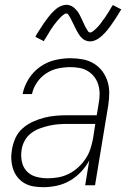

<svg xmlns="http://www.w3.org/2000/svg" viewBox="-20 -770 540 798"><path d="M160 8Q139 8 118.5 4.5Q98 1 81 -9Q64 -19 52 -34.5Q40 -50 34 -69Q28 -88 27 -108.5Q26 -129 30 -150Q34 -174 44.5 -197Q55 -220 74.5 -237Q94 -254 117.5 -264.5Q141 -275 164.5 -281Q188 -287 212 -289Q236 -291 260 -291H382L390 -339Q394 -359 394 -378.5Q394 -398 389 -416Q384 -434 373 -449Q362 -464 346 -474Q330 -484 311 -487.5Q292 -491 272 -491Q247 -491 221 -485.5Q195 -480 172 -465Q149 -450 133.5 -427Q118 -404 113 -379H74Q80 -411 98.5 -441Q117 -471 145.5 -491.5Q174 -512 207 -520Q240 -528 272 -528Q298 -528 323 -523.5Q348 -519 369 -506.5Q390 -494 404.5 -475Q419 -456 426.5 -433Q434 -410 434 -384.5Q434 -359 430 -333L375 0H334L351 -103Q337 -77 316 -55Q295 -33 269.5 -18.5Q244 -4 215.5 2Q187 8 160 8ZM178 -29Q200 -29 222.5 -33Q245 -37 266 -47.5Q287 -58 305 -74.5Q323 -91 336 -110.5Q349 -130 356 -152Q363 -174 367 -196L376 -255H260Q241 -255 222 -253.5Q203 -252 183.5 -247.5Q164 -243 145 -236Q126 -229 109.5 -216.5Q93 -204 83 -186Q73 -168 70 -149Q66 -124 70.5 -100Q75 -76 90.5 -59Q106 -42 129.5 -35.5Q153 -29 178 -29ZM355 -598Q349 -598 343 -599.5Q337 -601 332 -603.5Q327 -606 322.5 -610Q318 -614 314.5 -618Q311 -622 308 -627Q305 -632 302 -637Q299 -642 296.5 -647Q294 -652 291.5 -657Q289 -662 286.5 -667.5Q284 -673 281 -678.5Q278 -684 275.5 -689.5Q273 -695 270.5 -699Q268 -703 264.5 -708.5Q261 -714 256 -714Q252 -714 248 -711.5Q244 -709 241 -706.5Q238 -704 234 -700.5Q230 -697 226 -692Q222 -687 220.5 -686Q219 -685 217 -682Q215 -679 212.5 -676Q210 -673 207.5 -670Q205 -667 202.5 -663.5Q200 -660 197.5 -656Q195 -652 192 -648Q189 -644 186.5 -639.5Q184 -635 181 -630Q178 -625 175 -620Q172 -615 168.5 -610Q165 -605 162 -599L127 -617Q133 -629 139.5 -638.5Q146 -648 151.5 -657Q157 -666 162.5 -674Q168 -682 173.5 -689Q179 -696 183.5 -702Q188 -708 193 -713.5Q198 -719 206 -726.5Q214 -734 221 -738.5Q228 -743 237.5 -746.5Q247 -750 256 -750Q262 -750 267.5 -748.5Q273 -747 278 -744.5Q283 -742 287.5 -738Q292 -734 296 -730Q300 -726 303 -721.5Q306 -717 309 -712Q312 -707 314.5 -701.5Q317 -696 319.5 -691Q322 -686 324.5 -680.5Q327 -675 329.5 -669.5Q332 -664 334.5 -659Q337 -654 340 -649.5Q343 -645 346 -640Q349 -635 355 -635Q359 -635 362.5 -637.5Q366 -640 369.5 -642.5Q373 -645 376.5 -648.5Q380 -652 384.5 -656.5Q389 -661 390 -662.5Q391 -664 393.5 -666.5Q396 -669 398 -672Q400 -675 402.5 -678.5Q405 -682 407.5 -685.5Q410 -689 413 -692.5Q416 -696 418.5 -700.5Q421 -705 424 -709Q427 -713 430 -718Q433 -723 436 -728Q439 -733 442 -738.5Q445 -744 449 -749L484 -731Q477 -720 471 -710Q465 -700 459 -691Q453 -682 447.5 -674Q442 -666 437 -659Q432 -652 427 -646Q422 -640 417.5 -635Q413 -630 405 -622.5Q397 -615 389.5 -610Q382 -605 373 -601.5Q364 -598 355 -598Z"/></svg>

Font: Iosevka SS04 Extralight
Style: Italic
Weight: 200
Italic angle: -9°
Monospace: yes
Designer: Belleve Invis
Foundry: Belleve Invis
Version: Version 19.0.0; ttfautohint (v1.8.4)